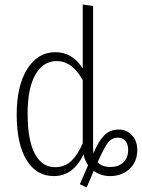

<svg xmlns="http://www.w3.org/2000/svg" viewBox="-20 -761 622 842"><path d="M500 -192.9Q536.1 -192.9 559.1 -167.7Q582 -142.6 582 -104Q582 -51.8 548.3 -20.3Q514.6 11.2 462.9 11.2Q422.9 11.2 391.1 -11.2L359.9 61L330.1 46.9L366.2 -36.1Q351.6 -58.1 346.2 -84Q301.8 11.2 215.8 11.2Q139.6 11.2 96.4 -59.3Q53.2 -129.9 53.2 -258.8Q53.2 -384.3 99.4 -458.3Q145.5 -532.2 223.1 -532.2Q296.9 -532.2 342.8 -460.9V-741.2L388.2 -734.9V-112.8Q388.2 -102.5 390.1 -88.9Q411.1 -140.6 436.5 -166.7Q461.9 -192.9 500 -192.9ZM221.2 -27.8Q262.7 -27.8 291.7 -54.4Q320.8 -81.1 342.8 -132.8V-409.2Q297.4 -493.2 228 -493.2Q169.4 -493.2 135 -433.3Q100.6 -373.5 101.1 -258.8Q101.6 -144.5 133.1 -86.2Q164.6 -27.8 221.2 -27.8ZM464.8 -28.8Q500 -28.8 521 -48.8Q542 -68.8 542 -104Q542 -128.4 530 -142.8Q518.1 -157.2 497.1 -157.2Q469.7 -157.2 452.9 -134.8Q436 -112.3 408.2 -49.8Q426.3 -28.8 464.8 -28.8Z"/></svg>

Font: Fira Sans Compressed ExtraLight
Style: Regular
Weight: 250
Width: 1
Designer: Carrois Corporate & Edenspiekermann AG
Foundry: Carrois Corporate GbR & Edenspiekermann AG
Version: Version 4.203;PS 004.203;hotconv 1.0.88;makeotf.lib2.5.64775